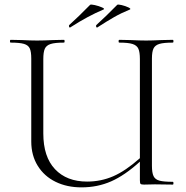

<svg xmlns="http://www.w3.org/2000/svg" viewBox="-20 -797 804 829"><path d="M726 0 649 -1 602 0Q590 0 587 -3Q584 -6 584 -19V-99Q519 -40 460 -14Q401 12 332 12Q269 12 220 -12Q171 -36 143 -81Q115 -126 115 -186V-544Q115 -574 108.5 -588Q102 -602 83.5 -607.5Q65 -613 26 -613Q23 -613 23 -619Q23 -625 26 -625L74 -624Q114 -622 140 -622Q168 -622 210 -624L256 -625Q259 -625 259 -619Q259 -613 256 -613Q217 -613 198.5 -607Q180 -601 173.5 -586.5Q167 -572 167 -542V-221Q167 -120 217.5 -66.5Q268 -13 356 -13Q416 -13 469 -36Q522 -59 584 -114V-542Q584 -572 577.5 -586.5Q571 -601 552.5 -607Q534 -613 495 -613Q492 -613 492 -619Q492 -625 495 -625L542 -624Q584 -622 611 -622Q636 -622 678 -624L726 -625Q729 -625 729 -619Q729 -613 726 -613Q687 -613 668.5 -607.5Q650 -602 643 -588Q636 -574 636 -544V-81Q636 -51 643 -36.5Q650 -22 668.5 -17Q687 -12 726 -12Q729 -12 729 -6Q729 0 726 0ZM282 -678Q279 -678 278 -682.5Q277 -687 279 -689Q320 -726 369 -776Q372 -779 389.5 -775Q407 -771 420.5 -765Q434 -759 427 -756Q360 -728 284 -679ZM399 -678Q396 -678 395 -682.5Q394 -687 396 -689Q437 -726 486 -776Q489 -779 505.5 -775Q522 -771 534.5 -765Q547 -759 541 -756Q504 -741 472.5 -723Q441 -705 401 -679Z"/></svg>

Font: Cormorant Infant Light
Style: Regular
Weight: 300
Designer: Christian Thalmann (Catharsis Fonts)
Version: Version 3.000